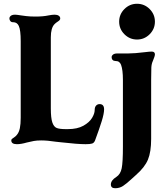

<svg xmlns="http://www.w3.org/2000/svg" viewBox="-20 -756 893 1020"><path d="M40 -10Q40 -15 43.5 -18Q47 -21 55.5 -26.5Q64 -32 70 -40Q81 -53 85.5 -75Q90 -97 90 -130V-538Q90 -596 80 -618Q71 -638 50 -638H48Q40 -638 35 -644Q30 -650 30 -658Q30 -666 37.5 -672Q45 -678 60 -678Q69 -678 93 -674Q99 -673 119.5 -670.5Q140 -668 169 -668Q209 -668 237 -674Q257 -678 270 -678Q284 -678 292 -672.5Q300 -667 300 -658Q300 -653 296.5 -649Q293 -645 285 -640Q277 -635 270 -628Q250 -608 250 -558V-180Q250 -129 258 -105.5Q266 -82 281.5 -76Q297 -70 330 -70H340Q391 -70 423 -88Q455 -106 469 -129.5Q483 -153 483 -171Q483 -187 490.5 -195Q498 -203 509 -203Q533 -203 533 -175Q533 -153 520.5 -112.5Q508 -72 485 -10Q480 3 469.5 6.5Q459 10 435 10Q392 10 305 0L277 -3Q232 -10 199 -10Q176 -10 159.5 -7Q143 -4 123 1Q92 10 70 10Q40 10 40 -10ZM569 224Q569 202 598 184Q620 170 626.5 138Q633 106 633 23V-332Q633 -385 623 -412Q619 -422 612 -427Q605 -432 593 -432Q584 -432 578.5 -437.5Q573 -443 573 -452Q573 -460 580.5 -466Q588 -472 603 -472H661Q695 -472 751 -479Q774 -482 786 -482Q803 -482 803 -467Q803 -458 792 -432Q785 -417 784 -397.5Q783 -378 783 -332V-18Q783 51 766 92Q749 133 702 174L681 193Q652 220 633.5 232Q615 244 592 244Q569 244 569 224ZM708 -736Q747 -736 775 -708Q803 -680 803 -641Q803 -602 775 -574Q747 -546 708 -546Q669 -546 641 -574Q613 -602 613 -641Q613 -680 641 -708Q669 -736 708 -736Z"/></svg>

Font: Raigarh
Style: Bold
Weight: 700
Designer: jaikishan Patel
Foundry: MagicType
Version: Version 1.000